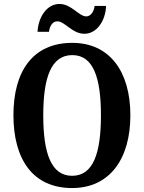

<svg xmlns="http://www.w3.org/2000/svg" viewBox="-20 -942 728 972"><path d="M407 -771C469 -771 514 -835 517 -912H459C456 -885 440 -859 417 -859C379 -859 342 -922 281 -922C218 -922 174 -857 170 -781H228C231 -808 245 -834 270 -834C309 -834 345 -771 407 -771ZM345 10C535 10 640 -137 640 -358C640 -580 535 -725 346 -725C145 -725 48 -580 48 -359C48 -137 145 10 345 10ZM345 -52C239 -52 199 -166 199 -358C199 -550 239 -663 346 -663C452 -663 491 -550 491 -358C491 -166 452 -52 345 -52Z"/></svg>

Font: Noto Serif Thai Condensed
Style: Bold
Weight: 700
Width: 3
Designer: Monotype Design Team
Foundry: Monotype Imaging Inc.
Version: Version 2.002